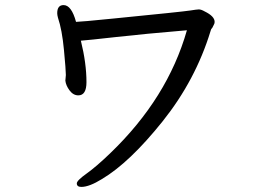

<svg xmlns="http://www.w3.org/2000/svg" viewBox="-20 -706 1040 755"><path d="M300 29Q331 29 381 -2Q490 -67 619.5 -229Q749 -391 808 -584Q810 -592 812.5 -594Q815 -596 817 -601Q819 -606 821.5 -610Q824 -614 824 -620Q824 -642 785 -661Q771 -669 762 -669Q755 -669 726.5 -664.5Q698 -660 425 -633Q295 -620 279 -620Q261 -686 230 -686Q205 -686 205 -654Q205 -647 208 -636Q224 -589 231.5 -509.5Q239 -430 239 -411L237 -389Q239 -370 253.5 -350.5Q268 -331 288 -331Q320 -331 320 -383Q320 -457 298 -546Q326 -548 437.5 -560.5Q549 -573 715 -587Q639 -320 413 -103Q359 -51 320.5 -23.5Q282 4 282 15Q282 29 300 29Z"/></svg>

Font: LXGW WenKai Mono TC
Style: Bold
Weight: 700
Designer: LXGW / Fontworks Inc.
Foundry: LXGW / Fontworks Inc.
Version: Version 1.330